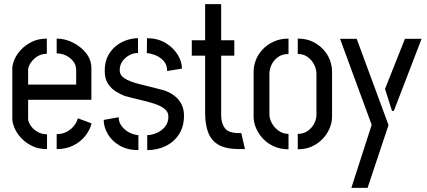

<svg xmlns="http://www.w3.org/2000/svg" viewBox="-20 -726 2077 935"><path d="M209 0Q167 0 135.5 -15.5Q104 -31 82.5 -54.5Q61 -78 50.5 -103Q40 -128 40 -147V-393Q40 -412 50.5 -436.5Q61 -461 82.5 -484Q104 -507 135.5 -522.5Q167 -538 208 -538V-464Q181 -464 160.5 -450.5Q140 -437 128.5 -418.5Q117 -400 117 -385V-314H351V-384Q351 -409 337 -427Q323 -445 301.5 -455.5Q280 -466 256 -466V-538Q296 -538 334.5 -519Q373 -500 399 -467.5Q425 -435 425 -394V-240H117V-147Q117 -133 128.5 -115.5Q140 -98 161 -85Q182 -72 209 -72ZM256 0V-73Q286 -73 307.5 -85.5Q329 -98 342 -115.5Q355 -133 359 -150L426 -125Q418 -93 395 -64Q372 -35 337 -17.5Q302 0 256 0Z M697 5V-68Q718 -68 742 -78Q766 -88 783 -108Q800 -128 800 -158Q800 -182 780 -197Q760 -212 728.5 -222Q697 -232 659.5 -240.5Q622 -249 587 -259Q569 -266 546.5 -279Q524 -292 507 -316.5Q490 -341 490 -381Q490 -425 506.5 -455.5Q523 -486 548.5 -505Q574 -524 601.5 -532Q629 -540 652 -540V-468Q629 -468 608.5 -456.5Q588 -445 575.5 -426.5Q563 -408 563 -385Q563 -360 585.5 -345Q608 -330 653 -318Q698 -306 764 -290Q779 -287 798 -278.5Q817 -270 835 -255Q853 -240 864.5 -217Q876 -194 876 -162Q876 -110 852 -72.5Q828 -35 787 -15Q746 5 697 5ZM654 5Q600 5 562 -17.5Q524 -40 504.5 -74Q485 -108 485 -142L558 -155Q558 -130 573.5 -110.5Q589 -91 611 -80Q633 -69 654 -68ZM794 -380Q794 -412 775.5 -431Q757 -450 733.5 -458.5Q710 -467 695 -467L696 -540Q747 -540 785 -517.5Q823 -495 844.5 -461Q866 -427 866 -392Z M1140 0Q1076 -1 1041.5 -22.5Q1007 -44 993 -83Q979 -122 979 -175V-455H914V-530H979V-706H1057V-530H1121V-455H1057V-165Q1057 -127 1074.5 -102.5Q1092 -78 1143 -78H1155L1173 0Z M1385 1Q1346 1 1314.5 -13Q1283 -27 1261 -50.5Q1239 -74 1227 -102Q1215 -130 1215 -158V-377Q1215 -405 1226 -433.5Q1237 -462 1259 -485.5Q1281 -509 1313 -523.5Q1345 -538 1385 -538V-463Q1355 -463 1334.5 -448.5Q1314 -434 1303 -412Q1292 -390 1292 -367V-168Q1292 -148 1304 -126Q1316 -104 1337 -89Q1358 -74 1385 -74ZM1430 1V-74Q1458 -74 1478.5 -88.5Q1499 -103 1510 -124.5Q1521 -146 1521 -166V-367Q1521 -389 1510 -411Q1499 -433 1479 -448Q1459 -463 1430 -463V-538Q1471 -538 1501.5 -523.5Q1532 -509 1554 -485.5Q1576 -462 1586.5 -433.5Q1597 -405 1597 -377V-158Q1597 -130 1585.5 -102Q1574 -74 1552 -50.5Q1530 -27 1499.5 -13Q1469 1 1430 1Z M1691 189 1790 -118 1636 -537H1717L1872 -117L1770 189ZM1889 -186 1855 -293 1952 -537H2033L1898 -186Z"/></svg>

Font: Stick No Bills ExtraLight
Style: Regular
Weight: 400
Version: Version 2.000